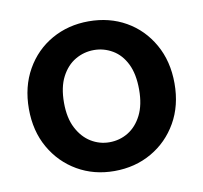

<svg xmlns="http://www.w3.org/2000/svg" viewBox="-64 -577 696 657"><g transform="rotate(-10 284.0 -248.0)"><path d="M283 12Q212 12 155 -21Q98 -54 64.5 -112.5Q31 -171 31 -248Q31 -325 64.5 -384Q98 -443 155.5 -475.5Q213 -508 284 -508Q356 -508 413 -475.5Q470 -443 503.5 -384Q537 -325 537 -248Q537 -171 503.5 -112.5Q470 -54 412.5 -21Q355 12 283 12ZM283 -88Q319 -88 348.5 -106Q378 -124 396 -159.5Q414 -195 414 -248Q414 -302 396.5 -337.5Q379 -373 349 -390.5Q319 -408 285 -408Q250 -408 220 -390.5Q190 -373 171.5 -337.5Q153 -302 153 -248Q153 -195 171.5 -159.5Q190 -124 219.5 -106Q249 -88 283 -88Z"/></g></svg>

Font: DM Sans 9pt 36pt SemiBold
Style: Regular
Weight: 600
Version: Version 4.004;gftools[0.9.30]